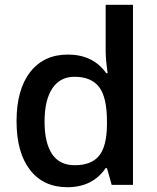

<svg xmlns="http://www.w3.org/2000/svg" viewBox="-20 -780 663 810"><path d="M264.2 9.8Q163.1 9.8 106.4 -63.5Q49.8 -136.7 49.8 -269Q49.8 -401.9 107.2 -475.8Q164.6 -549.8 266.1 -549.8Q372.6 -549.8 428.2 -471.2H434.1Q425.8 -529.3 425.8 -563V-759.8H541V0H451.2L431.2 -70.8H425.8Q370.6 9.8 264.2 9.8ZM294.9 -83Q365.7 -83 397.9 -122.8Q430.2 -162.6 431.2 -252V-268.1Q431.2 -370.1 397.9 -413.1Q364.7 -456.1 293.9 -456.1Q233.4 -456.1 200.7 -407Q168 -357.9 168 -267.1Q168 -177.2 199.7 -130.1Q231.4 -83 294.9 -83Z"/></svg>

Font: f1_25643          
Style: Regular
Weight: 600
Foundry: Ascender Corporation
Version: Version 1.10